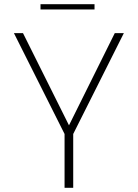

<svg xmlns="http://www.w3.org/2000/svg" viewBox="-20 -890 652 910"><path d="M286 0V-255L46 -733H89L307 -296L524 -733H567L327 -255V0ZM172 -845V-870H428V-845Z"/></svg>

Font: Exo Thin ExtraLight
Style: Regular
Weight: 250
Version: Version 2.000